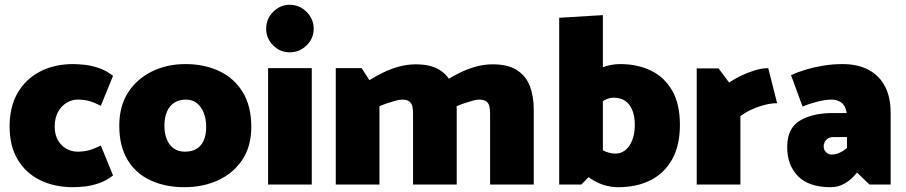

<svg xmlns="http://www.w3.org/2000/svg" viewBox="-20 -769 3777 800"><path d="M400 -163Q371 -148 349 -142.5Q327 -137 303 -137Q279 -137 257 -149Q235 -161 221.5 -184.5Q208 -208 208 -242Q208 -277 221.5 -302Q235 -327 257 -340.5Q279 -354 303 -354Q329 -354 350 -348.5Q371 -343 400 -328L451 -453Q423 -475 392 -485.5Q361 -496 333 -499Q305 -502 285 -502Q207 -502 147 -471Q87 -440 53.5 -382Q20 -324 20 -242Q20 -161 53.5 -104.5Q87 -48 147 -18.5Q207 11 285 11Q305 11 333 8Q361 5 392 -5.5Q423 -16 451 -38Z M748 11Q670 11 608.5 -17Q547 -45 512 -102Q477 -159 477 -245Q477 -327 514 -384Q551 -441 613.5 -471.5Q676 -502 752 -502Q832 -502 894 -472.5Q956 -443 991.5 -385Q1027 -327 1027 -240Q1027 -159 989.5 -103Q952 -47 889 -18Q826 11 748 11ZM750 -137Q779 -137 798.5 -148.5Q818 -160 828.5 -183Q839 -206 839 -240Q839 -273 829 -298.5Q819 -324 800.5 -339Q782 -354 754 -354Q726 -354 706 -341Q686 -328 675.5 -303.5Q665 -279 665 -245Q665 -213 675 -188.5Q685 -164 704 -150.5Q723 -137 750 -137Z M1279 0V-485H1097V0ZM1187 -551Q1228 -551 1257.5 -580Q1287 -609 1287 -649Q1287 -690 1257.5 -719.5Q1228 -749 1187 -749Q1147 -749 1118 -719.5Q1089 -690 1089 -649Q1089 -609 1118 -580Q1147 -551 1187 -551Z M1561 0V-326Q1576 -333 1594 -339Q1612 -345 1628.5 -349.5Q1645 -354 1654 -354Q1676 -354 1686 -346Q1696 -338 1698.5 -324.5Q1701 -311 1701 -296V0H1883V-313Q1883 -367 1867 -409.5Q1851 -452 1813.5 -476.5Q1776 -501 1712 -501Q1676 -501 1640.5 -491Q1605 -481 1574 -465.5Q1543 -450 1519 -435L1487 -485H1379V0ZM1882 -326Q1897 -333 1915 -339Q1933 -345 1949.5 -349.5Q1966 -354 1975 -354Q1997 -354 2007 -346Q2017 -338 2019.5 -324.5Q2022 -311 2022 -296V0H2204V-313Q2204 -367 2188 -409.5Q2172 -452 2134.5 -476.5Q2097 -501 2033 -501Q1997 -501 1961.5 -491Q1926 -481 1895 -465.5Q1864 -450 1840 -435Z M2402 0 2492 -91V-706L2310 -695V0ZM2433 -296Q2462 -326 2487 -344Q2512 -362 2536 -362Q2565 -362 2584.5 -349Q2604 -336 2614.5 -310.5Q2625 -285 2625 -248Q2625 -211 2614 -184Q2603 -157 2585 -143Q2567 -129 2544 -129Q2518 -129 2490 -143.5Q2462 -158 2433 -185L2382 -78Q2410 -46 2438.5 -26.5Q2467 -7 2496.5 2Q2526 11 2556 11Q2633 11 2690.5 -18Q2748 -47 2780.5 -105Q2813 -163 2813 -249Q2813 -336 2780.5 -392Q2748 -448 2692 -475Q2636 -502 2564 -502Q2527 -502 2492 -489Q2457 -476 2428.5 -455.5Q2400 -435 2382 -413Z M3065 0V-285Q3086 -301 3112.5 -313Q3139 -325 3166.5 -332Q3194 -339 3218 -339L3181 -485Q3154 -485 3123.5 -475.5Q3093 -466 3065.5 -452.5Q3038 -439 3018 -425L2974 -484H2883V0Z M3412 -159Q3412 -176 3423.5 -187Q3435 -198 3453 -198H3509V-152Q3493 -139 3477 -132Q3461 -125 3445 -125Q3436 -125 3428.5 -129.5Q3421 -134 3416.5 -141.5Q3412 -149 3412 -159ZM3324 -325Q3352 -337 3386 -345.5Q3420 -354 3445 -354Q3468 -354 3485 -342Q3502 -330 3507 -303L3508 -298H3450Q3366 -298 3313 -266.5Q3260 -235 3260 -156Q3260 -81 3305 -35Q3350 11 3442 11Q3473 11 3500.5 -5Q3528 -21 3551 -50L3603 0H3691V-300Q3691 -362 3668.5 -407Q3646 -452 3601 -477Q3556 -502 3490 -502Q3450 -502 3410.5 -495.5Q3371 -489 3336.5 -478.5Q3302 -468 3276 -456Z"/></svg>

Font: Catamaran Thin Black
Style: Regular
Weight: 900
Version: Version 2.000